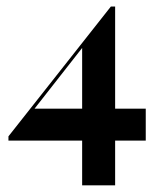

<svg xmlns="http://www.w3.org/2000/svg" viewBox="-20 -448 484 582"><path d="M5.6 -21.8V-34.7L316.1 -428.2L318.5 -416.9L81.5 -114.5L79 -118.5H421.8V-21.8ZM229 113.7V-310.5L316.1 -428.2H329V113.7Z"/></svg>

Font: Playfair 144pt SemiCondensed ExtraBold
Style: Regular
Weight: 800
Width: 4
Designer: Claus Eggers Sørensen
Foundry: Claus Eggers Sørensen
Version: Version 2.203